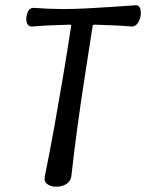

<svg xmlns="http://www.w3.org/2000/svg" viewBox="-20 -697 551 724"><path d="M249 -32Q246 -13 230 -3Q214 7 193 7Q171 7 158 -3Q145 -13 149 -32Q168 -125 185 -220Q202 -315 218 -410Q234 -505 248 -597Q251 -604 242 -604Q208 -603 172.5 -601.5Q137 -600 102 -597Q88 -596 82.5 -608Q77 -620 80 -636Q83 -653 90.5 -661Q98 -669 114 -667Q206 -660 300.5 -665Q395 -670 489 -677Q503 -679 508 -666.5Q513 -654 510 -636Q507 -620 498 -608Q489 -596 476 -597Q442 -600 406.5 -601.5Q371 -603 337 -604Q329 -604 329 -597Q315 -506 300 -410Q285 -314 272 -218.5Q259 -123 249 -32Z"/></svg>

Font: Winky Sans Light
Style: Italic
Weight: 300
Italic angle: -8.97852°
Designer: Simon Atzbach
Foundry: typofactur
Version: Version 1.205